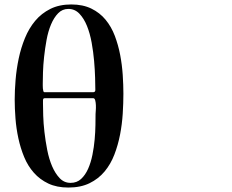

<svg xmlns="http://www.w3.org/2000/svg" viewBox="-20 -834 1040 862"><path d="M46 -387Q46 -428 50 -476Q54 -524 64 -571.5Q74 -619 92 -663Q110 -707 138 -740.5Q166 -774 206 -794Q246 -814 300 -814Q352 -814 390 -795.5Q428 -777 454 -745.5Q480 -714 495.5 -673Q511 -632 519.5 -587.5Q528 -543 531 -497.5Q534 -452 534 -413Q534 -371 531 -323.5Q528 -276 519 -229.5Q510 -183 493.5 -140Q477 -97 449.5 -64Q422 -31 382 -11.5Q342 8 287 8Q235 8 197 -10Q159 -28 132 -58.5Q105 -89 88.5 -129Q72 -169 62.5 -213Q53 -257 49.5 -302Q46 -347 46 -387ZM398 -420Q408 -420 408 -430Q408 -450 407 -485Q406 -520 402.5 -560.5Q399 -601 391.5 -642.5Q384 -684 370.5 -717.5Q357 -751 336.5 -772.5Q316 -794 287 -794Q260 -794 241 -774.5Q222 -755 209 -724Q196 -693 189 -654.5Q182 -616 178 -579Q174 -542 173 -510Q172 -478 172 -459Q172 -456 172 -450Q172 -444 172.5 -437Q173 -430 174.5 -425Q176 -420 180 -420ZM180 -393Q173 -393 173 -383Q173 -373 173 -369Q173 -349 174 -315Q175 -281 179.5 -241.5Q184 -202 192 -161Q200 -120 214 -87.5Q228 -55 248 -34Q268 -13 297 -13Q325 -13 344 -30.5Q363 -48 375.5 -76Q388 -104 395 -139Q402 -174 405 -208Q408 -242 408.5 -272.5Q409 -303 409 -322Q409 -326 410 -337.5Q411 -349 410.5 -361.5Q410 -374 407.5 -383.5Q405 -393 399 -393Z"/></svg>

Font: SoukouMincho
Style: Regular
Weight: 400
Designer: Dr. Ken Lunde (project architect, glyph set definition & overall production); Masataka HATTORI  (production & ideograph 
Foundry: Adobe Systems Incorporated
Version: Version 1.00